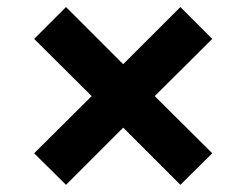

<svg xmlns="http://www.w3.org/2000/svg" viewBox="-20 -553 693 541"><path d="M76.2 -121.1 238.3 -282.2 76.2 -443.4 166 -533.2 327.1 -372.1 488.3 -533.2 578.1 -443.4 416 -282.2 578.1 -121.1 488.3 -32.2 327.1 -193.4 166 -32.2Z"/></svg>

Font: Pretendard
Style: Bold
Weight: 700
Designer: Base glyphs from Inter by Rasmus Andersson; Hangeul glyphs from Noto Sans CJK(Source Han Sans) by Jang Soo-young and Kan
Foundry: Kil Hyung-jin
Version: Version 1.309